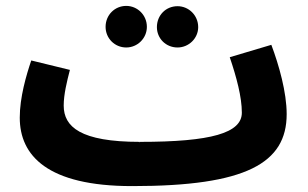

<svg xmlns="http://www.w3.org/2000/svg" viewBox="-20 -610 1043 651"><path d="M408 -449C446 -449 478 -480 478 -519C478 -559 446 -590 408 -590C369 -590 338 -559 338 -519C338 -480 369 -449 408 -449ZM582 -449C620 -449 652 -480 652 -518C652 -558 620 -589 582 -589C542 -589 512 -558 512 -518C512 -480 542 -449 582 -449ZM952 -223C952 -297 926 -389 900 -458L759 -416C782 -348 800 -281 800 -228C800 -159 696 -129 455 -129L454 -126V-129C253 -129 196 -180 196 -252C196 -290 207 -334 217 -373L86 -405C69 -355 47 -280 47 -211C47 -83 140 21 428 21L429 20V21C815 21 952 -57 952 -223Z"/></svg>

Font: Noto Sans Arabic UI SemiCondensed Extra
Style: Regular
Weight: 800
Width: 4
Designer: Nadine Chahine - Monotype Design Team
Foundry: Monotype Imaging Inc.
Version: Version 1.900